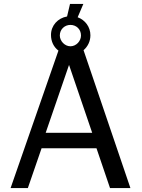

<svg xmlns="http://www.w3.org/2000/svg" viewBox="-20 -960 723 979"><path d="M406 -704C427 -722 441 -749 441 -780C441 -823 414 -858 376 -872L405 -940H337L322 -876C275 -868 240 -830 240 -782C240 -748 254 -720 278 -702L34 -1H122L192 -204H472L541 -1H645ZM339 -833C369 -833 393 -811 393 -779C393 -751 369 -724 339 -724C310 -724 285 -751 285 -779C285 -811 310 -833 339 -833ZM213 -283 332 -629 450 -283Z"/></svg>

Font: United Sans
Style: Regular
Weight: 400
Designer: Pablo Impallari, Rodrigo Fuenzalida (Modified by Dan O. Williams)
Version: Version 1.000;PS 001.000;hotconv 1.0.88;makeotf.lib2.5.64775